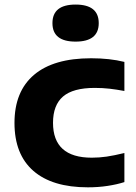

<svg xmlns="http://www.w3.org/2000/svg" viewBox="-20 -811 596 842"><path d="M365.5 10.5Q209 10.5 126.2 -61.8Q43.5 -134 43.5 -272Q43.5 -410 129.2 -482.8Q215 -555.5 379.5 -555.5Q461 -555.5 525.5 -539.5V-412Q491 -418.5 460.5 -422Q430 -425.5 395.5 -425.5Q300.5 -425.5 256.5 -387.8Q212.5 -350 212.5 -272.5Q212.5 -119.5 382.5 -119.5Q415 -119.5 447.8 -124.2Q480.5 -129 525.5 -140V-12.5Q493 -2 452 4.2Q411 10.5 365.5 10.5ZM311.5 -628.5Q210 -628.5 210 -709.5Q210 -791 311.5 -791Q413 -791 413 -709.5Q413 -628.5 311.5 -628.5Z"/></svg>

Font: Encode Sans Expanded
Style: Bold
Weight: 700
Width: 7
Designer: Multiple Designers
Foundry: Impallari Type
Version: Version 3.000; ttfautohint (v1.8.3) -l 8 -r 50 -G 200 -x 14 